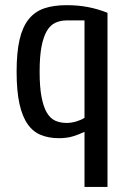

<svg xmlns="http://www.w3.org/2000/svg" viewBox="-20 -530 505 750"><path d="M44.9 -250Q44.9 -325.2 56.4 -375Q67.9 -424.8 92 -454.8Q116.2 -484.9 152.6 -497.3Q189 -509.8 240.2 -509.8Q285.2 -509.8 323.5 -502.4Q361.8 -495.1 399.9 -480V200.2H310.1V-15.1Q287.1 -3.9 263.7 2.9Q240.2 9.8 210 9.8Q170.9 9.8 139.9 -2.7Q108.9 -15.1 87.9 -45.2Q66.9 -75.2 55.9 -125Q44.9 -174.8 44.9 -250ZM134.8 -250Q134.8 -189.9 142.3 -150.9Q149.9 -111.8 163.3 -89.4Q176.8 -66.9 196.3 -58.3Q215.8 -49.8 240.2 -49.8Q259.3 -49.8 279.1 -55.9Q298.8 -62 310.1 -69.8V-450.2H240.2Q216.3 -450.2 196.5 -441.2Q176.8 -432.1 163.3 -409.7Q149.9 -387.2 142.3 -348.6Q134.8 -310.1 134.8 -250Z"/></svg>

Font: 
Style: .
Weight: 400
Designer: Jovanny Lemonad
Foundry: Jovanny Lemonad
Version: Version 1.002